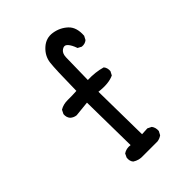

<svg xmlns="http://www.w3.org/2000/svg" viewBox="-212 -826 924 924"><g transform="rotate(-45 250.0 -363.5)"><path d="M209 0Q178 2 154 -14Q142 -28 145 -50L154 -69Q174 -83 201 -79L197 -372L119 -364Q101 -366 88 -378Q76 -392 78 -413L88 -433Q111 -447 141.5 -446.5Q172 -446 201 -448Q203 -594 208 -634Q213 -674 245 -703Q277 -732 318.5 -725.5Q360 -719 389.5 -691.5Q419 -664 415 -609L405 -590Q391 -578 370 -580L351 -590Q341 -619 328 -633Q315 -647 298 -636Q281 -625 280 -598.5Q279 -572 277 -446Q329 -448 374 -435Q386 -421 384 -399L374 -380Q337 -362 273 -370L277 -77L315 -79L335 -69Q347 -53 345 -31L335 -12Q321 -2 305 0Z"/></g></svg>

Font: NaniFont Regular
Style: Regular
Weight: 400
Designer: Nanigashitei
Version: Version 1.036